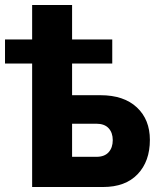

<svg xmlns="http://www.w3.org/2000/svg" viewBox="-43 -750 642 770"><path d="M85.9 0V-495.1H-22.9V-591.8H85.9V-730H246.1V-591.8H407.2V-495.1H246.1V-368.2H359.9Q453.6 -368.2 505.9 -319.3Q558.1 -270.5 558.1 -189Q558.1 -103 509 -51.5Q460 0 370.1 0ZM246.1 -121.1H344.2Q376 -121.1 392.6 -139.4Q409.2 -157.7 409.2 -188Q409.2 -217.8 392.6 -235.8Q376 -253.9 342.8 -253.9H246.1Z"/></svg>

Font: Raleway-v4020 ExtraBold
Style: Regular
Weight: 800
Designer: Matt McInerney, Pablo Impallari, Rodrigo Fuenzalida
Foundry: Matt McInerney, Pablo Impallari, Rodrigo Fuenzalida
Version: Version 4.020;PS 004.020;hotconv 1.0.88;makeotf.lib2.5.64775